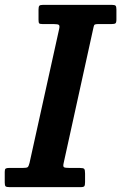

<svg xmlns="http://www.w3.org/2000/svg" viewBox="-60 -770 500 790"><path d="M-40.5 -18.5V-63Q-40.5 -73.5 -36.8 -76.2Q-33 -79 -23 -79H33.5Q49.5 -79 53.8 -82.2Q58 -85.5 61.5 -99.5L183 -649Q186.5 -663.5 182.5 -667.2Q178.5 -671 161 -671H115Q103.5 -671 101 -674.2Q98.5 -677.5 98.5 -689V-730.5Q98.5 -742.5 101.8 -746.2Q105 -750 117 -750H400Q412 -750 415.5 -746.5Q419 -743 419 -731V-689.5Q419 -677 415 -674Q411 -671 398.5 -671H345Q329.5 -671 327.5 -666.5Q325.5 -662 323 -649.5L202 -99.5Q198.5 -85 203.2 -82Q208 -79 226 -79H268Q283 -79 286.5 -75Q290 -71 290 -56V-21Q290 -8 287 -4Q284 0 271.5 0H-20.5Q-33 0 -36.8 -3.2Q-40.5 -6.5 -40.5 -18.5Z"/></svg>

Font: Besley* Narrow Semi
Style: Italic
Weight: 600
Width: 4
Italic angle: -13°
Designer: Owen Earl
Foundry: indestructible type*
Version: Version 3.000; ttfautohint (v1.8.3)